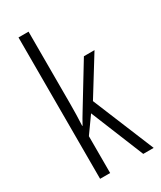

<svg xmlns="http://www.w3.org/2000/svg" viewBox="-193 -827 748 894"><g transform="rotate(-30 181.0 -380.0)"><path d="M122 -760H68V0H122V-198L184 -285L300 0H356L220 -330L345 -532H288L154 -312C142 -293 133 -277 121 -255H119C121 -295 122 -330 122 -372Z"/></g></svg>

Font: Noto Sans UI Condensed Light
Style: Regular
Weight: 300
Width: 3
Designer: Monotype Design Team
Foundry: Monotype Imaging Inc.
Version: Version 1.901